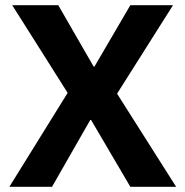

<svg xmlns="http://www.w3.org/2000/svg" viewBox="-20 -718 713 738"><path d="M657 0H481L330 -257H327L180 0H16L240 -361L27 -698H204L340 -462H343L481 -698H645L430 -358Z"/></svg>

Font: IBM Plex Arabic
Style: Bold
Weight: 700
Designer: Mike Abbink, Paul van der Laan, Pieter van Rosmalen, Wael Morcos, Khajak Apelian
Foundry: Bold Monday
Version: Version 1.0